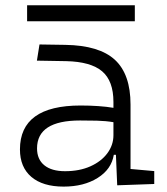

<svg xmlns="http://www.w3.org/2000/svg" viewBox="-20 -689 626 719"><path d="M418.9 4.9 414.1 -109.4H406.2Q397.5 -55.2 345.7 -22.7Q293.9 9.8 218.3 9.8Q140.1 9.8 97.4 -26.6Q54.7 -63 54.7 -129.4Q54.7 -293.9 281.7 -293.9Q316.4 -293.9 347.9 -291.7Q379.4 -289.6 404.8 -285.2V-307.1Q404.8 -386.2 362.3 -422.1Q319.8 -458 228 -460L118.2 -461.9L127.9 -522.5L224.6 -521Q351.6 -519 410.2 -465.1Q468.8 -411.1 468.8 -297.4V-56.2L557.6 -48.3V0ZM404.8 -231.4Q376 -236.3 343 -237.1Q310.1 -237.8 279.8 -237.8Q118.7 -237.8 118.7 -133.3Q118.7 -92.3 146 -70.1Q173.3 -47.9 223.6 -47.9Q277.8 -47.9 318.6 -66.2Q359.4 -84.5 382.1 -115.2Q404.8 -146 404.8 -182.6ZM81.5 -609.4V-669.4H484.9V-609.4Z"/></svg>

Font: Cascadia Mono PL Light
Style: Regular
Weight: 300
Monospace: yes
Designer: Aaron Bell
Foundry: Saja Typeworks
Version: Version 2404.023; ttfautohint (v1.8.4)